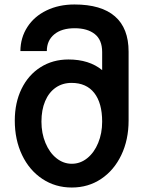

<svg xmlns="http://www.w3.org/2000/svg" viewBox="-20 -819 640 857"><path d="M46 -281Q46 -360.5 76.2 -422.5Q106.5 -484.5 161 -519Q215.5 -553.5 285.5 -553.5Q378 -553.5 436 -506V-586.5Q436 -641 403 -667Q370 -693 313.5 -693Q255 -693 222 -665.5Q189 -638 189 -591H71Q71.5 -651 102.2 -698.5Q133 -746 187.8 -772.5Q242.5 -799 312.5 -799Q432 -799 493 -746Q554 -693 554 -588.5V-281Q554 -195 521.5 -127Q489 -59 431.5 -20.5Q374 18 300.5 18Q227 18 169 -20.5Q111 -59 78.5 -127Q46 -195 46 -281ZM436 -276Q436 -359 400.8 -404Q365.5 -449 299.5 -449Q259 -449 228.5 -427.8Q198 -406.5 181.5 -367.5Q165 -328.5 165 -276Q165 -224 183 -180.8Q201 -137.5 232 -112.8Q263 -88 300.5 -88Q338.5 -88 369.5 -113Q400.5 -138 418.2 -181Q436 -224 436 -276Z"/></svg>

Font: JuliaMono
Style: Bold
Weight: 700
Monospace: yes
Designer: cormullion
Foundry: corm
Version: Version 0.055; ttfautohint (v1.8.4)